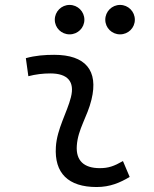

<svg xmlns="http://www.w3.org/2000/svg" viewBox="-20 -750 626 780"><path d="M479.5 -95.7C442.9 -74.7 420.4 -66.9 385.3 -66.9C320.3 -66.9 288.1 -98.1 292 -157.7C296.4 -225.6 335 -275.4 351.6 -345.2C380.9 -464.4 326.7 -527.3 200.2 -527.3C161.6 -527.3 123 -524.4 85 -513.7L95.2 -440.4C125 -448.2 154.8 -451.7 184.6 -451.7C254.9 -451.7 284.2 -418.5 268.1 -355C252.9 -293.9 211.4 -226.1 207 -153.3C200.2 -46.4 257.3 9.8 372.6 9.8C427.7 9.8 468.3 -8.3 506.8 -31.2ZM262.7 -610.4C295.9 -610.4 322.8 -636.7 322.8 -669.9C322.8 -703.1 295.9 -730 262.7 -730C229.5 -730 202.6 -703.1 202.6 -669.9C202.6 -636.7 229.5 -610.4 262.7 -610.4ZM467.8 -610.4C501 -610.4 527.8 -636.7 527.8 -669.9C527.8 -703.1 501 -730 467.8 -730C434.6 -730 407.7 -703.1 407.7 -669.9C407.7 -636.7 434.6 -610.4 467.8 -610.4Z"/></svg>

Font: Cascadia Code PL SemiLight
Style: Italic
Weight: 350
Italic angle: -10°
Monospace: yes
Designer: Aaron Bell
Foundry: Saja Typeworks
Version: Version 2404.023